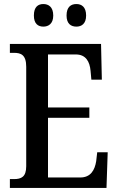

<svg xmlns="http://www.w3.org/2000/svg" viewBox="-20 -932 586 952"><path d="M359 -800C384 -800 407 -814 407 -855C407 -898 384 -912 359 -912C332 -912 310 -898 310 -855C310 -814 332 -800 359 -800ZM195 -800C220 -800 244 -814 244 -855C244 -898 220 -912 195 -912C169 -912 148 -898 148 -855C148 -814 169 -800 195 -800ZM29 0H508L514 -177H462L457 -133C450 -89 430 -52 378 -52H218V-348H423V-399H218V-662H356C406 -662 425 -626 429 -581L433 -537H485L481 -714H29V-670H49C83 -670 110 -661 110 -601V-108C110 -55 86 -44 49 -44H29Z"/></svg>

Font: Noto Serif Ethiopic Condensed Medium
Style: Regular
Weight: 500
Width: 3
Designer: Monotype Design Team
Foundry: Monotype Imaging Inc.
Version: Version 2.102